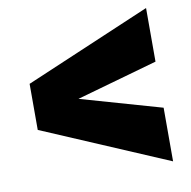

<svg xmlns="http://www.w3.org/2000/svg" viewBox="-71 -670 747 751"><g transform="rotate(-10 302.0 -294.5)"><path d="M557 10 57 -203V-386L557 -599V-386L235 -295L557 -203Z"/></g></svg>

Font: Elaine Sans Black
Style: Regular
Weight: 900
Designer: Wei Huang
Foundry: Wei Huang
Version: Version 2.001;December 24, 2019;FontCreator 12.0.0.2547 64-b